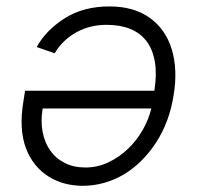

<svg xmlns="http://www.w3.org/2000/svg" viewBox="-20 -577 621 604"><path d="M54 -260.3 58.9 -291.5H465.6Q473.7 -342.7 467.3 -381.6Q460.9 -420.5 441.6 -446.6Q422.2 -472.7 390.3 -485.8Q358.3 -498.9 315.3 -498.9Q290.1 -498.9 266.3 -493.3Q242.5 -487.6 221.6 -476.2Q200.6 -464.8 182.9 -448.2Q165.1 -431.5 152 -409.4L95.5 -429Q123.9 -481.2 182.5 -518.8Q241.8 -556.8 324.2 -556.8Q400.6 -556.8 450.6 -521.3Q475.5 -503.6 493.1 -478.5Q510.7 -453.5 520.2 -422.2Q529.8 -391 531.4 -354.2Q533 -317.5 525.9 -275.9Q512.8 -193.5 471.6 -129.6Q451 -97.7 425.4 -72.1Q399.9 -46.5 370.6 -28.9Q341.3 -11.4 308.4 -2Q275.6 7.5 240.1 7.5Q209.9 7.5 182.4 0Q154.8 -7.5 131.6 -22.4Q108.3 -37.3 90.6 -59.3Q72.8 -81.3 61.8 -110.1Q38.7 -171.5 54 -260.3ZM248.6 -50.1Q286.6 -50.1 320.5 -66.1Q354.4 -82 381.9 -108.1Q409.4 -134.2 428.6 -167.6Q447.8 -201 456 -235.8H114.3Q107.6 -196.4 114 -162.5Q120.4 -128.6 138 -103.5Q155.5 -78.5 183.8 -64.3Q212 -50.1 248.6 -50.1Z"/></svg>

Font: Inter P Light
Style: Italic
Weight: 300
Italic angle: 9.39999°
Designer: Rasmus Andersson
Foundry: rsms
Version: Version 3.018;git-588b23468